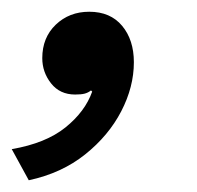

<svg xmlns="http://www.w3.org/2000/svg" viewBox="-54 -155 335 327"><path d="M98 -135Q134 -135 154 -111Q174 -87 174 -49Q174 -7 152.5 34.5Q131 76 91 108Q51 140 -5 152L-34 99Q24 89 57.5 62Q91 35 103 1L101 -1Q96 3 90 4.5Q84 6 74 6Q48 6 33 -13Q18 -32 18 -56Q18 -91 41 -113Q64 -135 98 -135Z"/></svg>

Font: Work Sans Medium
Style: Italic
Weight: 500
Italic angle: -13°
Designer: Wei Huang
Foundry: Wei Huang
Version: Version 2.012; ttfautohint (v1.8.3)